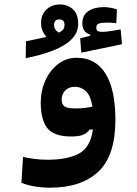

<svg xmlns="http://www.w3.org/2000/svg" viewBox="-20 -620 626 879"><path d="M208 239.3Q173.3 239.3 138.4 233.4Q103.5 227.5 78.1 216.8L85.4 98.6Q114.3 104.5 140.4 107.9Q166.5 111.3 199.2 111.3Q288.1 111.3 341.1 83.3Q394 55.2 405.3 -26.9H389.6Q381.3 -12.2 361.8 -3.7Q342.3 4.9 307.1 4.9Q225.6 4.9 196 -34.2Q166.5 -73.2 166.5 -149.9Q166.5 -204.1 187.5 -251Q208.5 -297.9 245.8 -326.7Q283.2 -355.5 332 -355.5Q418.5 -355.5 463.4 -282.2Q508.3 -209 508.3 -71.8Q508.3 92.3 430.4 165.8Q352.5 239.3 208 239.3ZM97.7 -353.5 99.1 -431.2Q157.2 -442.4 192.4 -451.2Q182.1 -462.4 175 -478Q168 -493.7 168 -514.2Q168 -554.7 193.1 -577.1Q218.3 -599.6 253.9 -599.6Q289.1 -599.6 313.5 -577.9Q337.9 -556.2 337.9 -511.7Q337.9 -469.7 306.6 -439.2Q275.4 -408.7 220.9 -387.9Q166.5 -367.2 97.7 -353.5ZM352.1 -378.9 347.2 -444.8 393.1 -456.1V-461.4Q356.9 -472.2 356.9 -513.2Q356.9 -550.8 384.5 -569.1Q412.1 -587.4 455.6 -587.4Q470.7 -587.4 487.8 -584.2Q504.9 -581.1 515.6 -576.7L512.2 -513.7Q488.3 -516.6 470.7 -516.6Q444.8 -516.6 432.9 -512.2Q420.9 -507.8 420.9 -494.1Q420.9 -481.4 427.7 -477.8Q434.6 -474.1 449.2 -474.1Q463.4 -474.1 488 -478Q512.7 -481.9 532.2 -485.4L538.6 -417.5ZM403.3 -131.8Q394 -185.5 371.6 -204.1Q349.1 -222.7 324.7 -222.7Q294.9 -222.7 278.6 -205.8Q262.2 -189 262.2 -163.1Q262.2 -143.6 274.4 -133.5Q286.6 -123.5 328.6 -123.5Q349.1 -123.5 366.7 -125.7Q384.3 -127.9 403.3 -131.8ZM249.5 -470.7Q265.1 -478.5 270.3 -486.8Q275.4 -495.1 275.4 -505.4Q275.4 -531.2 252 -531.2Q227.5 -531.2 227.5 -505.4Q227.5 -482.9 249.5 -470.7Z"/></svg>

Font: CaskaydiaMono NF
Style: Bold
Weight: 700
Designer: Aaron Bell
Foundry: Saja Typeworks
Version: Version 2111.001; ttfautohint (v1.8.4);Nerd Fonts 3.1.1